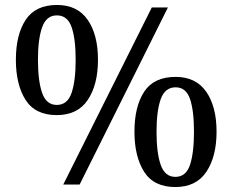

<svg xmlns="http://www.w3.org/2000/svg" viewBox="-20 -744 936 774"><path d="M235 0 592 -714H657L301 0ZM209 -280Q122 -280 83 -341.5Q44 -403 44 -503Q44 -604 83.5 -664Q123 -724 210 -724Q292 -724 333.5 -664Q375 -604 375 -503Q375 -403 334 -341.5Q293 -280 209 -280ZM209 -321Q252 -321 268.5 -369.5Q285 -418 285 -503Q285 -588 268.5 -635Q252 -682 209 -682Q167 -682 150 -634.5Q133 -587 133 -503Q133 -417 150 -369Q167 -321 209 -321ZM687 10Q600 10 561 -51.5Q522 -113 522 -213Q522 -314 561 -374Q600 -434 688 -434Q770 -434 811.5 -374Q853 -314 853 -213Q853 -113 812 -51.5Q771 10 687 10ZM687 -31Q730 -31 746 -79.5Q762 -128 762 -213Q762 -298 746 -345Q730 -392 688 -392Q645 -392 628 -344.5Q611 -297 611 -213Q611 -127 628 -79Q645 -31 687 -31Z"/></svg>

Font: Noto Serif Khojki Medium
Style: Regular
Weight: 500
Version: Version 2.003